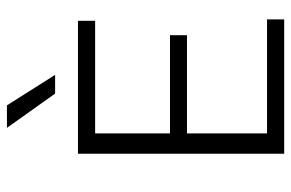

<svg xmlns="http://www.w3.org/2000/svg" viewBox="-163 -677 840 554"><g transform="rotate(-90 257.0 -400.0)"><path d="M90.5 0V-595H474V-545.5H149V-49.5H478V0ZM128.5 -280.5V-329.5H432.5V-280.5ZM264 -661 165 -800H230L318 -661Z"/></g></svg>

Font: Encode Sans SC Light
Style: Regular
Weight: 300
Version: Version 3.002